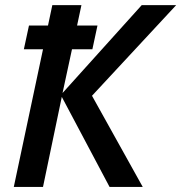

<svg xmlns="http://www.w3.org/2000/svg" viewBox="-20 -734 712 754"><path d="M93.8 -633.8H168.5L185.5 -713.9H299.8L282.7 -633.8H362.8L342.8 -540.5H262.7L225.6 -368.7L536.6 -713.9H671.9L341.3 -357.9L540.5 0H410.2L222.7 -353.5L148.9 0H34.2L148.9 -540.5H73.7Z"/></svg>

Font: Viking Open Sans Light
Style: Bold Italic
Weight: 600
Italic angle: -12°
Foundry: Ascender Corporation
Version: Version 2.000